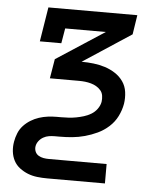

<svg xmlns="http://www.w3.org/2000/svg" viewBox="-53 -576 705 828"><g transform="rotate(5 300.0 -162.5)"><path d="M182 205Q160 205 138.5 202.5Q117 200 98 192.5Q79 185 62.5 172.5Q46 160 36.5 142Q27 124 24.5 102.5Q22 81 26 59Q29 41 36.5 22.5Q44 4 57.5 -10.5Q71 -25 88 -35.5Q105 -46 123.5 -52Q142 -58 161 -60.5Q180 -63 199 -63H219Q236 -63 252 -64Q268 -65 284 -68Q300 -71 316.5 -76Q333 -81 348 -90Q363 -99 373.5 -113.5Q384 -128 387 -144Q387 -144 387 -144Q387 -144 387 -144Q389 -157 387 -170.5Q385 -184 377 -193.5Q369 -203 358 -209.5Q347 -216 334.5 -219.5Q322 -223 309 -224.5Q296 -226 282 -226H156L170 -310L379 -446H203L192 -381H99L123 -530H508L495 -446L286 -309Q312 -309 338 -306Q364 -303 387.5 -295.5Q411 -288 432 -274.5Q453 -261 467 -241Q481 -221 484.5 -195.5Q488 -170 484 -144H435H484Q484 -144 484 -144Q484 -144 484 -144Q479 -116 466 -90Q453 -64 431 -44Q409 -24 382.5 -11.5Q356 1 328.5 8.5Q301 16 274 18.5Q247 21 219 21H199Q186 21 173.5 23Q161 25 149.5 31.5Q138 38 130 48.5Q122 59 120 71Q118 83 122.5 94Q127 105 137 111Q147 117 158.5 119Q170 121 182 121H432V205Z"/></g></svg>

Font: Iosevka Slab MdExObl
Style: Regular
Weight: 500
Width: 7
Italic angle: -9°
Monospace: yes
Designer: Belleve Invis
Foundry: Belleve Invis
Version: Version 11.1.1; ttfautohint (v1.8.3)